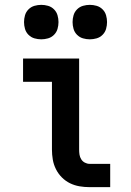

<svg xmlns="http://www.w3.org/2000/svg" viewBox="-20 -771 540 791"><path d="M349 0Q328 0 307.5 -3.5Q287 -7 268.5 -16Q250 -25 235 -40Q220 -55 210.5 -74Q201 -93 197.5 -113.5Q194 -134 194 -155V-434H75V-530H306V-155Q306 -144 307.5 -134Q309 -124 314.5 -115Q320 -106 329.5 -101Q339 -96 349 -96H434V0ZM350 -609Q336 -609 322 -613Q308 -617 297.5 -627.5Q287 -638 283 -652Q279 -666 279 -680Q279 -694 283 -708Q287 -722 297.5 -732.5Q308 -743 322 -747Q336 -751 350 -751Q364 -751 378 -747Q392 -743 402.5 -732.5Q413 -722 417 -708Q421 -694 421 -680Q421 -666 417 -652Q413 -638 402.5 -627.5Q392 -617 378 -613Q364 -609 350 -609ZM150 -609Q136 -609 122 -613Q108 -617 97.5 -627.5Q87 -638 83 -652Q79 -666 79 -680Q79 -694 83 -708Q87 -722 97.5 -732.5Q108 -743 122 -747Q136 -751 150 -751Q164 -751 178 -747Q192 -743 202.5 -732.5Q213 -722 217 -708Q221 -694 221 -680Q221 -666 217 -652Q213 -638 202.5 -627.5Q192 -617 178 -613Q164 -609 150 -609Z"/></svg>

Font: Iosevka Slab
Style: Bold
Weight: 700
Monospace: yes
Designer: Belleve Invis
Foundry: Belleve Invis
Version: Version 11.1.1; ttfautohint (v1.8.3)